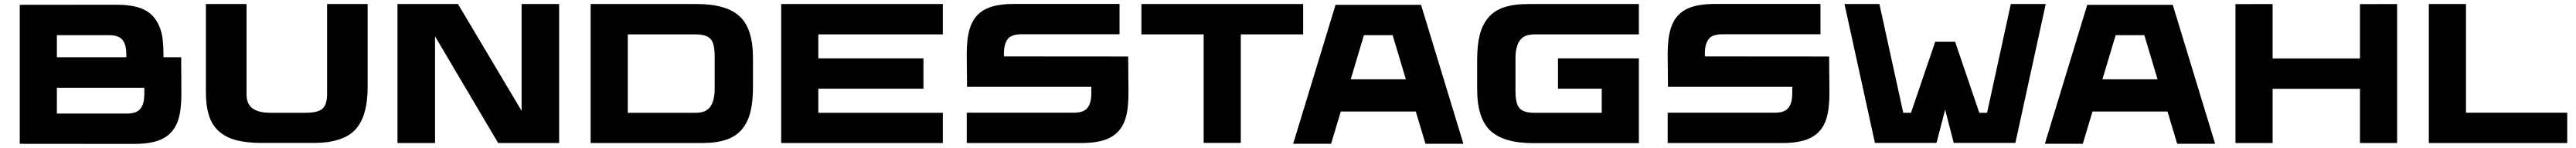

<svg xmlns="http://www.w3.org/2000/svg" viewBox="-20 -720 12932 745"><path d="M889.6 -431.6 890.6 -248Q890.6 -167.5 875.5 -119.1Q851.1 -40 776.9 -13.2Q728.5 4.4 652.3 4.4L79.1 3.9V-695.8L562 -696.3Q638.2 -696.3 686.5 -678.7Q758.3 -652.8 785.6 -572.8Q800.8 -528.8 800.8 -443.8V-431.6ZM614.3 -444.3Q614.3 -467.3 610.8 -483.6Q607.4 -500 598.6 -514.2Q589.8 -528.3 572.3 -535.6Q554.7 -543 528.8 -543H265.6V-431.6H614.3ZM618.7 -148.4Q644.5 -148.4 661.9 -155.8Q679.2 -163.1 688.2 -177.2Q697.3 -191.4 700.9 -208.3Q704.6 -225.1 704.6 -247.6V-278.3H265.6V-148.4Z M1622.1 -699.7H1825.7V-282.2Q1825.7 -133.8 1763.4 -67.1Q1701.2 -0.5 1554.2 -0.5H1295.4Q1221.7 -0.5 1170.4 -13.2Q1119.1 -25.9 1083.3 -55.4Q1047.4 -85 1030.5 -134.5Q1013.7 -184.1 1013.7 -256.8V-699.7H1217.8V-245.6Q1217.8 -195.8 1248.3 -174.1Q1278.8 -152.3 1336.9 -152.3H1512.7Q1577.6 -152.3 1599.9 -173.6Q1622.1 -194.8 1622.1 -246.6Z M1975.6 -699.7H2279.3L2598.6 -162.1V-699.7H2787.1V0H2481L2164.1 -537.1V0H1975.6Z M2945.3 0V-699.7H3478.5Q3627 -699.7 3693.6 -637.5Q3760.3 -575.2 3760.3 -428.2V-281.7Q3760.3 -208 3747.6 -156.7Q3734.9 -105.5 3705.3 -69.6Q3675.8 -33.7 3626.2 -16.8Q3576.7 0 3503.9 0ZM3131.8 -546.9V-152.3H3474.6Q3524.4 -152.3 3546.1 -183.1Q3567.9 -213.9 3567.9 -272V-437.5Q3567.9 -502.4 3546.6 -524.7Q3525.4 -546.9 3473.6 -546.9Z M4713.4 -546.9H4088.4V-426.3H4616.2V-273.4H4088.4V-152.3H4713.4V0H3901.9V-699.7H4713.4Z M5644 -435.5 5645.5 -252Q5645.5 -171.4 5630.4 -123Q5606.4 -44.9 5531.2 -17.6Q5482.9 0 5406.7 0H4833.5V-152.8H5373.5Q5399.4 -152.8 5416.7 -160.2Q5434.1 -167.5 5442.9 -181.6Q5451.7 -195.8 5455.3 -212.4Q5459 -229 5459 -251.5V-282.7H4835L4833.5 -448.2Q4833.5 -527.3 4849.1 -577.1Q4873 -655.8 4947.8 -682.6Q4996.1 -700.2 5072.3 -700.2H5600.6V-547.4H5106Q5056.2 -547.4 5038.1 -521.7Q5020 -496.1 5020 -448.7L5020.5 -436Z M6522.5 -699.7V-546.9H6209.5V-0.5H6022.9V-546.9H5710.4V-699.7Z M7114.3 -695.8 7327.1 3.9H7136.7L7087.9 -158.7H6711.4L6662.6 3.9H6472.2L6685.1 -695.8ZM6971.7 -543H6827.6L6761.2 -320.8H7038.1Z M7681.6 -546.9Q7631.8 -546.9 7610.1 -516.1Q7588.4 -485.4 7588.4 -427.2V-261.7Q7588.4 -196.8 7609.4 -174.6Q7630.4 -152.3 7682.1 -152.3H8021.5V-273.4H7801.8V-426.3H8208V0.5H7677.7Q7529.3 0.5 7462.6 -62Q7396 -124.5 7396 -271.5V-418Q7396 -491.7 7408.7 -543Q7421.4 -594.2 7450.9 -630.1Q7480.5 -666 7530 -682.9Q7579.6 -699.7 7652.3 -699.7H8208V-546.9Z M9163.1 -435.5 9164.6 -252Q9164.6 -171.4 9149.4 -123Q9125.5 -44.9 9050.3 -17.6Q9002 0 8925.8 0H8352.5V-152.8H8892.6Q8918.5 -152.8 8935.8 -160.2Q8953.1 -167.5 8961.9 -181.6Q8970.7 -195.8 8974.4 -212.4Q8978 -229 8978 -251.5V-282.7H8354L8352.5 -448.2Q8352.5 -527.3 8368.2 -577.1Q8392.1 -655.8 8466.8 -682.6Q8515.1 -700.2 8591.3 -700.2H9119.6V-547.4H8625Q8575.2 -547.4 8557.1 -521.7Q8539.1 -496.1 8539.1 -448.7L8539.6 -436Z M10075.2 -699.7H10250.5L10098.1 -0.5H9788.6L9745.6 -168L9702.1 -0.5H9393.1L9240.2 -699.7H9415.5L9535.2 -152.3H9574.2L9695.8 -510.3H9795.4L9917 -152.3H9956.1Z M10888.2 -695.8 11101.1 3.9H10910.6L10861.8 -158.7H10485.4L10436.5 3.9H10246.1L10459 -695.8ZM10745.6 -543H10601.6L10535.2 -320.8H10812Z M11828.1 -699.2 12014.6 -699.7V0H11828.1V-272.9H11389.6V0H11203.1V-699.2L11389.6 -699.7V-425.8H11828.1Z M12360.4 -152.8H12868.7V0H12173.8V-699.7H12360.4Z"/></svg>

Font: Wadik
Style: Bold
Weight: 700
Designer: Sasha Pavljenko
Version: Version 1.001;Fontself Maker 3.5.4